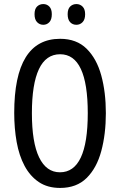

<svg xmlns="http://www.w3.org/2000/svg" viewBox="-20 -915 590 945"><path d="M501 -358Q501 -255 478.5 -171.5Q456 -88 406.5 -39Q357 10 276 10Q214 10 171 -19Q128 -48 101 -98.5Q74 -149 62 -216Q50 -283 50 -359Q50 -724 276 -724Q357 -724 406.5 -675Q456 -626 478.5 -543.5Q501 -461 501 -358ZM137 -358Q137 -214 172.5 -140.5Q208 -67 275 -67Q412 -67 412 -358Q412 -648 276 -648Q206 -648 171.5 -574.5Q137 -501 137 -358ZM150 -845Q150 -871 162.5 -883Q175 -895 193 -895Q211 -895 223 -882.5Q235 -870 235 -845Q235 -819 223 -806Q211 -793 193 -793Q175 -793 162.5 -806Q150 -819 150 -845ZM313 -845Q313 -871 325.5 -883Q338 -895 356 -895Q374 -895 386.5 -882.5Q399 -870 399 -845Q399 -819 386.5 -806Q374 -793 356 -793Q337 -793 325 -806Q313 -819 313 -845Z"/></svg>

Font: Noto Sans Ethiopic ExtraCondensed
Style: Regular
Weight: 400
Width: 2
Designer: Monotype Design Team
Foundry: Monotype Imaging Inc.
Version: Version 2.102; ttfautohint (v1.8.4.7-5d5b)